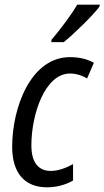

<svg xmlns="http://www.w3.org/2000/svg" viewBox="-20 -790 446 820"><path d="M200 -620 199 -610H252C294 -643 377 -724 405 -762L406 -770H310C284 -726 242 -670 200 -620ZM181 10C224 10 263 -2 292 -19V-89C259 -71 227 -60 197 -60C144 -60 114 -96 114 -169C114 -302 172 -476 279 -476C306 -476 332 -467 352 -455L381 -522C352 -538 318 -546 279 -546C112 -546 32 -332 32 -163C32 -49 87 10 181 10Z"/></svg>

Font: Noto Sans Condensed
Style: Italic
Weight: 400
Width: 3
Italic angle: -12°
Designer: Monotype Design Team
Foundry: Monotype Imaging Inc.
Version: Version 2.013